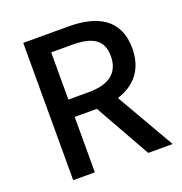

<svg xmlns="http://www.w3.org/2000/svg" viewBox="-132 -851 918 967"><g transform="rotate(-20 327.5 -368.0)"><path d="M213 -643H324C431 -643 489 -612 489 -523C489 -434 431 -390 324 -390H213ZM630 0 450 -312C543 -341 604 -409 604 -523C604 -682 490 -736 338 -736H97V0H213V-297H332L499 0Z"/></g></svg>

Font: Noto Sans T Chinese Medium
Style: Regular
Weight: 500
Designer: Ryoko NISHIZUKA (kana & ideographs); Paul D. Hunt (Latin, Greek & Cyrillic); Wenlong ZHANG (bopomofo); Sandoll Communica
Foundry: Adobe Systems Incorporated
Version: Version 1.000;PS 1;hotconv 1.0.78;makeotf.lib2.5.61930